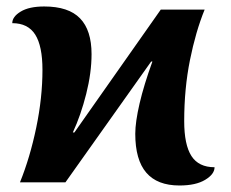

<svg xmlns="http://www.w3.org/2000/svg" viewBox="-20 -566 716 596"><path d="M453.1 -375H449.2L183.1 0H42Q73.2 -77.1 92.5 -169.9Q111.8 -262.7 111.8 -349.1Q111.8 -422.9 89.4 -458.5Q66.9 -494.1 18.1 -494.1Q18.1 -514.2 44.2 -530Q70.3 -545.9 117.2 -545.9Q192.9 -545.9 228.5 -509Q264.2 -472.2 264.2 -397.9Q264.2 -340.3 247.6 -274.4Q231 -208.5 206.1 -154.8H210.9L479 -536.1H615.2Q587.4 -467.8 569.6 -379.2Q551.8 -290.5 551.8 -189.9Q551.8 -116.7 574.2 -81.8Q596.7 -46.9 646 -46.9Q646 -25.4 616.9 -7.8Q587.9 9.8 537.1 9.8Q468.3 9.8 434.1 -30Q399.9 -69.8 399.9 -150.9Q399.9 -187 413.3 -244.9Q426.8 -302.7 453.1 -375ZM100.1 -278.8ZM575.7 -241.2Z"/></svg>

Font: Droid Serif
Style: Bold
Weight: 700
Designer: Monotype Design team
Foundry: Monotype Imaging Inc.
Version: Version 1.03